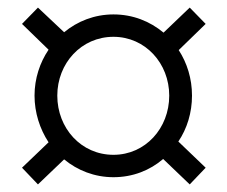

<svg xmlns="http://www.w3.org/2000/svg" viewBox="-20 -569 599 506"><path d="M38 -506 108 -438C85 -404 71 -362 71 -317C71 -272 85 -229 108 -194L38 -127L80 -83L149 -149C184 -120 229 -102 279 -102C330 -102 375 -120 410 -150L480 -83L522 -127L450 -196C473 -230 486 -272 486 -317C486 -362 473 -403 451 -437L522 -506L480 -549L411 -483C375 -513 330 -531 279 -531C229 -531 184 -513 149 -484L80 -549ZM426 -317C426 -231 363 -161 279 -161C194 -161 131 -231 131 -317C131 -402 194 -472 279 -472C363 -472 426 -402 426 -317Z"/></svg>

Font: Roundo
Style: Regular
Weight: 400
Designer: Shiva Nallaperumal
Foundry: Indian Type Foundry
Version: Version 2.000